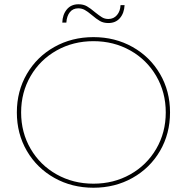

<svg xmlns="http://www.w3.org/2000/svg" viewBox="-20 -877 876 900"><path d="M59 -350Q59 -450 106 -530.5Q153 -611 235 -657Q317 -703 418 -703Q519 -703 601 -657Q683 -611 730 -530.5Q777 -450 777 -350Q777 -250 730 -169.5Q683 -89 601 -43Q519 3 418 3Q317 3 235 -43Q153 -89 106 -169.5Q59 -250 59 -350ZM757 -350Q757 -444 712.5 -520.5Q668 -597 590.5 -640.5Q513 -684 418 -684Q323 -684 245.5 -640.5Q168 -597 123.5 -520.5Q79 -444 79 -350Q79 -256 123.5 -179.5Q168 -103 245.5 -59.5Q323 -16 418 -16Q513 -16 590.5 -59.5Q668 -103 712.5 -179.5Q757 -256 757 -350ZM411 -806Q392 -822 378 -830Q364 -838 347 -838Q322 -838 307.5 -820Q293 -802 291 -771H272Q273 -808 293 -832.5Q313 -857 348 -857Q371 -857 387.5 -847.5Q404 -838 425 -820Q445 -804 458 -796Q471 -788 488 -788Q513 -788 528.5 -806.5Q544 -825 545 -853H564Q562 -815 542 -792Q522 -769 488 -769Q465 -769 448.5 -778.5Q432 -788 411 -806Z"/></svg>

Font: iiserrat Thin
Style: Regular
Weight: 100
Designer: Akira Ohta
Foundry: Akira Ohta
Version: Version 1.200;Glyphs 3.3.1 (3343)